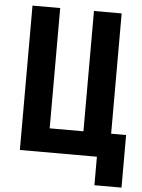

<svg xmlns="http://www.w3.org/2000/svg" viewBox="-58 -760 702 946"><g transform="rotate(5 293.0 -286.5)"><path d="M445 141V0H64V-714H201V-119H368V-714H505V-119H579V141Z"/></g></svg>

Font: Noto Sans ExtraCondensed
Style: Bold
Weight: 700
Width: 2
Designer: Monotype Design Team
Foundry: Monotype Imaging Inc.
Version: Version 2.013; ttfautohint (v1.8.4.7-5d5b)